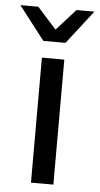

<svg xmlns="http://www.w3.org/2000/svg" viewBox="-88 -777 421 811"><g transform="rotate(5 122.0 -371.5)"><path d="M170 0H75V-530H170ZM122 -653 203 -743H279L169 -601H75L-35 -743H41Z"/></g></svg>

Font: AbakuTLSymSans
Style: Regular
Weight: 400
Version: Version 2007.05.04